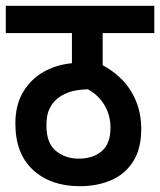

<svg xmlns="http://www.w3.org/2000/svg" viewBox="-20 -642 552 662"><path d="M512 -528H334V-417Q399 -382 433 -325.5Q467 -269 467 -198Q467 -129 439 -85Q411 -41 363 -20.5Q315 0 255 0Q155 0 94 -56Q33 -112 33 -216Q33 -280 59.5 -324.5Q86 -369 130 -394Q174 -419 228 -424V-528H0V-622H512ZM251 -95Q301 -95 331 -121Q361 -147 361 -202Q361 -244 340.5 -279Q320 -314 283 -334Q219 -333 183 -306Q163 -292 151.5 -269Q140 -246 140 -210Q140 -148 173 -121.5Q206 -95 251 -95Z"/></svg>

Font: Noto Sans Condensed SemiBold
Style: Italic
Weight: 600
Width: 3
Italic angle: -12°
Designer: Monotype Design Team
Foundry: Monotype Imaging Inc.
Version: Version 2.013; ttfautohint (v1.8.4.7-5d5b)